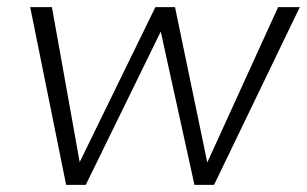

<svg xmlns="http://www.w3.org/2000/svg" viewBox="-20 -520 863 540"><path d="M472.2 -500 563 -63 762.2 -500H823.2L582 0H526.9L432.1 -431.2L221.2 0H166L64.9 -500H126L204.1 -64L417 -500Z"/></svg>

Font: Human Sans Light
Style: Italic
Weight: 300
Italic angle: -8°
Designer: Tim Radville
Foundry: Continuum
Version: Version 1.000;FEAKit 1.0